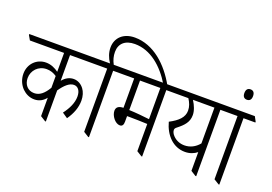

<svg xmlns="http://www.w3.org/2000/svg" viewBox="-149 -1233 2233 1578"><g transform="rotate(20 967.5 -443.5)"><path d="M192 -132C235 -132 269 -153 292 -183V-22L337 6H344V-266C382 -321 420 -356 459 -356C495 -356 518 -325 518 -275C518 -220 492 -165 451 -111L498 -79C538 -136 560 -195 560 -254C560 -294 549 -329 530 -354C508 -383 477 -401 441 -401C405 -401 372 -384 344 -350V-575H623V-582L601 -623H-30V-615L-7 -575H292V-410C262 -432 225 -450 181 -450C100 -450 36 -387 36 -301C36 -252 55 -209 86 -177C114 -150 149 -132 192 -132ZM81 -279C81 -345 132 -401 204 -401C237 -401 265 -391 292 -373V-270C257 -211 220 -180 173 -180C116 -180 81 -223 81 -279Z M714 6H721V-575H825V-582L803 -623H709C691 -656 682 -690 682 -726C682 -799 730 -843 815 -843C953 -843 1067 -744 1147 -611H1183C1095 -770 960 -893 797 -893C697 -893 635 -833 635 -748C635 -704 650 -662 676 -623H564V-615L587 -575H669V-22Z M925 -172C949 -172 956 -190 956 -216V-264C964 -264 972 -264 978 -264C1023 -264 1090 -262 1134 -260V-22L1179 6H1186V-575H1290V-582L1268 -623H767V-615L790 -575H905V-318C864 -317 843 -302 843 -270C843 -226 885 -172 925 -172ZM956 -317V-575H1134V-302C1083 -308 1014 -315 956 -317Z M1502 -150C1544 -150 1580 -164 1607 -186V-22L1652 6H1659V-575H1764V-582L1741 -623H1231V-615L1254 -575H1379C1399 -544 1412 -513 1412 -477C1412 -419 1369 -377 1294 -338C1323 -230 1398 -150 1502 -150ZM1380 -240C1365 -255 1356 -273 1356 -289C1356 -299 1361 -307 1372 -315C1427 -358 1461 -395 1461 -456C1461 -494 1444 -536 1419 -575H1607V-262C1573 -221 1529 -199 1480 -199C1440 -199 1405 -214 1380 -240Z M1854 6H1861V-575H1965V-582L1943 -623H1704V-615L1727 -575H1809V-22Z M1835 -727C1860 -727 1873 -743 1873 -772C1873 -802 1860 -818 1835 -818C1810 -818 1797 -802 1797 -772C1797 -743 1810 -727 1835 -727Z"/></g></svg>

Font: Noto Serif Devanagari Condensed Light
Style: Regular
Weight: 300
Width: 3
Designer: Universal Thirst, Indian Type Foundry and the Monotype Design Team
Foundry: Monotype Imaging Inc.
Version: Version 2.004